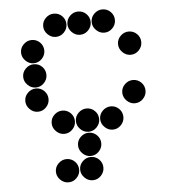

<svg xmlns="http://www.w3.org/2000/svg" viewBox="-51 -544 702 789"><g transform="rotate(-5 300.0 -150.0)"><path d="M152 -450Q152 -431 166.5 -416.5Q181 -402 200 -402Q220 -402 234 -416.5Q248 -431 248 -450Q248 -470 234 -484Q220 -498 200 -498Q181 -498 166.5 -484Q152 -470 152 -450ZM252 -450Q252 -431 266.5 -416.5Q281 -402 300 -402Q320 -402 334 -416.5Q348 -431 348 -450Q348 -470 334 -484Q320 -498 300 -498Q281 -498 266.5 -484Q252 -470 252 -450ZM352 -450Q352 -431 366.5 -416.5Q381 -402 400 -402Q420 -402 434 -416.5Q448 -431 448 -450Q448 -470 434 -484Q420 -498 400 -498Q381 -498 366.5 -484Q352 -470 352 -450ZM52 -350Q52 -331 66.5 -316.5Q81 -302 100 -302Q120 -302 134 -316.5Q148 -331 148 -350Q148 -370 134 -384Q120 -398 100 -398Q81 -398 66.5 -384Q52 -370 52 -350ZM452 -350Q452 -331 466.5 -316.5Q481 -302 500 -302Q520 -302 534 -316.5Q548 -331 548 -350Q548 -370 534 -384Q520 -398 500 -398Q481 -398 466.5 -384Q452 -370 452 -350ZM52 -250Q52 -231 66.5 -216.5Q81 -202 100 -202Q120 -202 134 -216.5Q148 -231 148 -250Q148 -270 134 -284Q120 -298 100 -298Q81 -298 66.5 -284Q52 -270 52 -250ZM52 -150Q52 -131 66.5 -116.5Q81 -102 100 -102Q120 -102 134 -116.5Q148 -131 148 -150Q148 -170 134 -184Q120 -198 100 -198Q81 -198 66.5 -184Q52 -170 52 -150ZM452 -150Q452 -131 466.5 -116.5Q481 -102 500 -102Q520 -102 534 -116.5Q548 -131 548 -150Q548 -170 534 -184Q520 -198 500 -198Q481 -198 466.5 -184Q452 -170 452 -150ZM152 -50Q152 -31 166.5 -16.5Q181 -2 200 -2Q220 -2 234 -16.5Q248 -31 248 -50Q248 -70 234 -84Q220 -98 200 -98Q181 -98 166.5 -84Q152 -70 152 -50ZM252 -50Q252 -31 266.5 -16.5Q281 -2 300 -2Q320 -2 334 -16.5Q348 -31 348 -50Q348 -70 334 -84Q320 -98 300 -98Q281 -98 266.5 -84Q252 -70 252 -50ZM352 -50Q352 -31 366.5 -16.5Q381 -2 400 -2Q420 -2 434 -16.5Q448 -31 448 -50Q448 -70 434 -84Q420 -98 400 -98Q381 -98 366.5 -84Q352 -70 352 -50ZM252 50Q252 69 266.5 83.5Q281 98 300 98Q320 98 334 83.5Q348 69 348 50Q348 30 334 16Q320 2 300 2Q281 2 266.5 16Q252 30 252 50ZM152 150Q152 169 166.5 183.5Q181 198 200 198Q220 198 234 183.5Q248 169 248 150Q248 130 234 116Q220 102 200 102Q181 102 166.5 116Q152 130 152 150ZM252 150Q252 169 266.5 183.5Q281 198 300 198Q320 198 334 183.5Q348 169 348 150Q348 130 334 116Q320 102 300 102Q281 102 266.5 116Q252 130 252 150Z"/></g></svg>

Font: Matrix Sans Print
Style: Regular
Weight: 400
Designer: Brad Neil
Version: Version 1.100